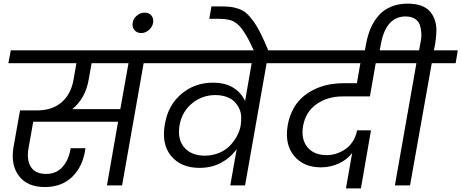

<svg xmlns="http://www.w3.org/2000/svg" viewBox="-20 -1016 2528 1052"><path d="M465.8 -579.1Q447.8 -476.6 376 -418H639.2L684.1 -669.9H481.9ZM25.9 -669.9 39.1 -740.2H911.1L897.9 -669.9H767.1L648.9 0H565.9L627 -349.1H162.1L136.2 -203.1Q125 -139.2 149.4 -101.1Q173.8 -63 232.9 -63Q288.6 -63 323 -101.8Q357.4 -140.6 367.2 -204.1H448.2Q436 -107.4 377.9 -49.3Q319.8 8.8 226.1 8.8Q128.9 8.8 83.3 -52.5Q37.6 -113.8 54.2 -210.9L89.8 -411.1H183.1Q266.6 -411.1 317.9 -455.8Q369.1 -500.5 382.8 -579.1L398.9 -669.9Z M753.9 -835Q730 -835 716.6 -851.3Q703.1 -867.7 707 -891.1Q710.4 -914.1 729.7 -930.4Q749 -946.8 772 -946.8Q796.4 -946.8 809.6 -930.7Q822.8 -914.6 818.8 -891.1Q814.9 -868.2 795.9 -851.6Q776.9 -835 753.9 -835Z M1102.1 -163.1Q1144 -163.1 1179.9 -178Q1215.8 -192.9 1239.5 -217.5Q1263.2 -242.2 1278.3 -270.5Q1293.5 -298.8 1298.8 -328.1Q1302.2 -352.5 1301.5 -376.2Q1300.8 -399.9 1290.5 -421.4Q1280.3 -442.9 1264.2 -459.2Q1248 -475.6 1220.9 -485.4Q1193.8 -495.1 1159.7 -495.1Q1088.4 -495.1 1032.7 -450Q977.1 -404.8 963.9 -330.1Q950.7 -253.4 989.5 -208.3Q1028.3 -163.1 1102.1 -163.1ZM1571.8 -669.9H1440.9L1322.8 0H1241.7L1276.9 -199.2Q1243.2 -151.9 1191.2 -124Q1139.2 -96.2 1073.7 -96.2Q971.2 -96.2 917.2 -161.9Q863.3 -227.5 883.8 -337.9Q901.4 -440.4 974.4 -501.7Q1047.4 -563 1146 -563Q1213.4 -563 1257.8 -535.6Q1302.2 -508.3 1322.8 -461.9L1358.9 -669.9H844.7L856.9 -740.2H1585Z M1372.6 -735.8Q1357.9 -767.1 1346.2 -790.3Q1334.5 -813.5 1322.5 -832.3Q1310.5 -851.1 1300.8 -863.5Q1291 -876 1279.1 -885.5Q1267.1 -895 1256.6 -900.1Q1246.1 -905.3 1231.2 -908.2Q1216.3 -911.1 1202.4 -912.1Q1188.5 -913.1 1168.5 -913.1H1126.5L1138.7 -981H1179.7Q1216.3 -981 1239.3 -978.8Q1262.2 -976.6 1287.4 -967.8Q1312.5 -959 1330.1 -943.6Q1347.7 -928.2 1368.2 -900.1Q1388.7 -872.1 1408.2 -832.8Q1427.7 -793.5 1451.7 -735.8Z M1519.5 -669.9 1532.7 -740.2H2194.8L2181.6 -669.9H2038.6L2006.8 -487.8H1858.9Q1775.9 -487.8 1715.6 -446.3Q1655.3 -404.8 1640.6 -326.2Q1628.4 -253.9 1664.1 -210Q1699.7 -166 1770.5 -166Q1795.9 -166 1821.8 -174.1Q1847.7 -182.1 1871.3 -198Q1895 -213.9 1912.6 -240.7Q1930.2 -267.6 1936.5 -301.8H2012.7L1957.5 16.1H1875.5L1909.7 -178.2Q1882.3 -141.6 1836.7 -120.4Q1791 -99.1 1737.8 -99.1Q1643.1 -99.1 1590.8 -162.6Q1538.6 -226.1 1556.6 -331.1Q1564.9 -377.4 1585.2 -415.8Q1605.5 -454.1 1634.3 -480.5Q1663.1 -506.8 1700.2 -525.1Q1737.3 -543.5 1778.1 -551.8Q1818.8 -560.1 1863.8 -560.1H1935.5L1954.6 -669.9Z M1975.6 -720.2 1986.3 -777.8Q1995.1 -825.2 2012 -863.5Q2028.8 -901.9 2055.9 -932.4Q2083 -962.9 2123.3 -979.5Q2163.6 -996.1 2214.4 -996.1Q2255.9 -996.1 2286.6 -985.1Q2317.4 -974.1 2335 -954.3Q2352.5 -934.6 2362.1 -907.2Q2371.6 -879.9 2371.1 -847.4Q2370.6 -814.9 2364.7 -777.8L2357.4 -740.2H2488.3L2476.6 -669.9H2345.7L2226.6 0H2143.6L2261.7 -669.9H2129.4L2141.6 -740.2H2276.4L2283.7 -782.2Q2290 -808.6 2288.6 -834.2Q2287.1 -859.9 2280 -880.1Q2272.9 -900.4 2252.9 -913.1Q2232.9 -925.8 2202.6 -925.8Q2097.7 -925.8 2068.4 -782.2L2056.6 -720.2Z"/></svg>

Font: Poppins
Style: Italic
Weight: 400
Italic angle: -10°
Designer: Ninad Kale (Devanagari), Jonny Pinhorn (Latin)
Foundry: Indian Type Foundry
Version: Version 3.200;PS 1.000;hotconv 16.6.54;makeotf.lib2.5.65590